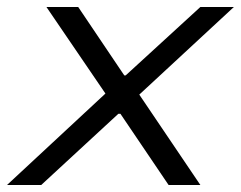

<svg xmlns="http://www.w3.org/2000/svg" viewBox="-33 -530 690 550"><path d="M-13 0 269 -262 100 -510H191L323 -314H327L541 -510H637L366 -259L541 0H450L312 -204H306L85 0Z"/></svg>

Font: Saira Expanded
Style: Italic
Weight: 400
Width: 7
Italic angle: -12°
Designer: Hector Gatti with collaboration of the Omnibus-Type team
Foundry: Omnibus-Type
Version: Version 1.101